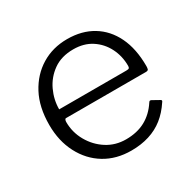

<svg xmlns="http://www.w3.org/2000/svg" viewBox="-126 -675 831 820"><g transform="rotate(-30 289.5 -265.0)"><path d="M119 -235Q119 -184 144 -140Q169 -96 210.5 -69.5Q252 -43 304 -43Q359 -43 399.5 -65Q440 -87 468 -130Q471 -135 474 -135.5Q477 -136 481 -134L515 -115Q523 -111 516 -103Q491 -65 459.5 -40Q428 -15 388 -2.5Q348 10 300 10Q226 10 170 -24Q114 -58 82 -119.5Q50 -181 50 -260Q50 -348 83 -410Q116 -472 172 -506Q228 -540 299 -540Q371 -540 424 -508Q477 -476 506 -416Q535 -356 535 -271Q535 -264 533.5 -257Q532 -250 521 -250H126Q123 -250 121 -245.5Q119 -241 119 -235ZM451 -297Q462 -297 465 -300Q468 -303 468 -311Q468 -359 447.5 -399.5Q427 -440 389.5 -464.5Q352 -489 300 -489Q241 -489 201 -460.5Q161 -432 140.5 -388Q120 -344 120 -297Z"/></g></svg>

Font: Libre Franklin Light
Style: Regular
Weight: 300
Designer: Pablo Impallari, Rodrigo Fuenzalida, Nhung Nguyen
Foundry: Impallari Type
Version: Version 3.000